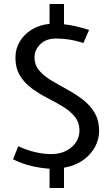

<svg xmlns="http://www.w3.org/2000/svg" viewBox="-20 -830 554 957"><path d="M227 107V11Q186 8.5 138.8 -2.2Q91.5 -13 45 -36L71 -101Q117.5 -80 158.2 -71Q199 -62 235 -62Q278 -62 309.8 -78.2Q341.5 -94.5 358.8 -121Q376 -147.5 376 -178Q376 -219.5 353 -248Q330 -276.5 293.8 -298.5Q257.5 -320.5 216.5 -341.5Q175.5 -362.5 139.2 -388.8Q103 -415 80 -452.2Q57 -489.5 57 -544Q57 -587 78.5 -623Q100 -659 138.2 -682.5Q176.5 -706 227 -711V-810H299V-709Q327.5 -706 357 -699.2Q386.5 -692.5 424 -681L396 -616Q352.5 -629 320.5 -633.5Q288.5 -638 260 -638Q210 -638 181 -609.8Q152 -581.5 152 -544Q152 -506 175.2 -478.8Q198.5 -451.5 235.2 -429.5Q272 -407.5 313 -385.2Q354 -363 390.8 -335.2Q427.5 -307.5 450.8 -269.2Q474 -231 474 -176Q474 -136 453.8 -98Q433.5 -60 394.5 -32Q355.5 -4 299 6V107Z"/></svg>

Font: Expletus Sans
Style: Regular
Weight: 400
Designer: Jasper de Waard
Foundry: Designtown
Version: Version 7.500